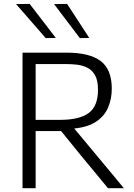

<svg xmlns="http://www.w3.org/2000/svg" viewBox="-20 -990 704 1010"><path d="M98.5 0V-713H331Q451 -713 509.5 -669Q568 -625 568 -523.5Q568 -471 549.5 -426.2Q531 -381.5 487.8 -351.5Q444.5 -321.5 370.5 -314L462.5 -203.5Q489.5 -171 520 -134.5Q550.5 -97.5 580 -62.5Q609 -27.5 631.5 0H548Q509.5 -46 474.5 -89Q439.5 -131.5 405 -173L301.5 -300.5H167.5V0ZM328 -653H167.5V-359.5H295.5Q398.5 -359.5 447 -395.8Q495.5 -432 495.5 -517.5Q495.5 -566.5 480 -594Q464.5 -621.5 439.2 -634Q414 -646.5 384.8 -649.8Q355.5 -653 328 -653ZM220.5 -789.5Q182 -833.5 143.5 -878Q105 -922.5 64.5 -968.5L136 -969.5Q170 -925 204.5 -880.5Q239 -835.5 273.5 -790.5ZM400 -789.5Q366.5 -833.5 333 -878Q299.5 -922.5 264.5 -968.5L333 -969.5Q362 -925 391 -880.5Q420 -836 449.5 -790.5Z"/></svg>

Font: Heraclito Light
Style: Regular
Weight: 300
Designer: Kostas Bartsokas (font) & Cristiano Sobral (main changes)
Foundry: Kostas Bartsokas (font) & Cristiano Sobral (main changes)
Version: Version 1.00;July 8, 2020;FontCreator 13.0.0.2655 64-bit